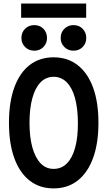

<svg xmlns="http://www.w3.org/2000/svg" viewBox="-20 -1049 602 1077"><path d="M280.8 7.8Q202.1 7.8 146 -36.1Q89.8 -80.1 60.1 -162.4Q30.3 -244.6 30.3 -360.4Q30.3 -475.6 60.1 -557.9Q89.8 -640.1 145.8 -683.8Q201.7 -727.5 280.8 -727.5Q359.4 -727.5 415.8 -683.6Q472.2 -639.6 502.2 -557.6Q532.2 -475.6 532.2 -360.4Q532.2 -245.1 502.2 -162.8Q472.2 -80.6 416 -36.4Q359.9 7.8 280.8 7.8ZM280.8 -101.6Q324.7 -101.6 355.2 -132.3Q385.7 -163.1 401.6 -220.9Q417.5 -278.8 417 -360.4Q416.5 -442.4 400.4 -500Q384.3 -557.6 353.8 -587.9Q323.2 -618.2 280.8 -618.2Q237.8 -618.2 207.5 -587.2Q177.2 -556.2 161.4 -498.3Q145.5 -440.4 145.5 -360.4Q145.5 -279.8 161.6 -221.9Q177.7 -164.1 207.8 -132.8Q237.8 -101.6 280.8 -101.6ZM392.6 -764.6Q361.8 -764.6 341.1 -785.2Q320.3 -805.7 320.3 -835.9Q320.3 -867.2 341.1 -887.7Q361.8 -908.2 392.6 -908.2Q423.3 -908.2 443.6 -887.7Q463.9 -867.2 463.9 -835.9Q463.9 -805.7 443.6 -785.2Q423.3 -764.6 392.6 -764.6ZM172.4 -764.6Q141.6 -764.6 120.8 -785.2Q100.1 -805.7 100.1 -835.9Q100.1 -867.2 120.8 -887.7Q141.6 -908.2 172.4 -908.2Q203.1 -908.2 223.4 -887.7Q243.7 -867.2 243.7 -835.9Q243.7 -805.7 223.4 -785.2Q203.1 -764.6 172.4 -764.6ZM98.6 -949.7V-1029.3H463.4V-949.7Z"/></svg>

Font: Reddit Mono SemiBold
Style: Regular
Weight: 600
Monospace: yes
Designer: Stephen Hutchings
Foundry: Reddit
Version: Version 1.014